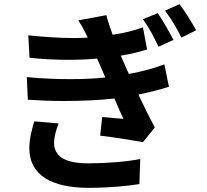

<svg xmlns="http://www.w3.org/2000/svg" viewBox="-20 -844 996 924"><path d="M144.9 -259.9C133.9 -224.8 121.1 -174 121.1 -131C121.1 0 230.1 60 408 60C502.1 60 598 50.8 650.9 41.9L654.8 -78.8C588.8 -65.7 494 -57.9 404.1 -57.9C282 -57.9 240.1 -98 240.1 -158C240.1 -181.1 250 -220.9 262.1 -250ZM771 -534.1C728 -518.1 673.3 -501.8 600.1 -487.9L561.1 -576C612.9 -584.9 644.9 -592.7 687.9 -605.8L668 -712C615.1 -693.9 576 -685 522 -676.8C509.9 -709.9 498.9 -742.9 491.8 -771L356.9 -746.1C373.9 -720.2 384.9 -699.2 402 -664.1V-663C381 -661.9 359 -660.9 335.9 -660.9C268.8 -660.9 196 -665.8 116.1 -674L122.2 -566.1C185 -558.9 250 -556.1 310 -556.1C359 -556.1 406.2 -558.2 447.1 -562.1C455.3 -545.1 462.7 -526.3 470.9 -508.2L486.9 -470.9C435.7 -465.9 378.9 -463.1 318.9 -463.1C252.8 -463.1 182.2 -465.9 109 -473L114 -364C171.9 -360.1 231.2 -358 289.1 -358C376.1 -358 458.8 -361.9 530.9 -370C544 -338.1 557.9 -305 573.9 -272C546.9 -274.1 509.9 -277 471.9 -280.9L462 -191.1C525.9 -183.9 616.1 -169 668 -160.2L725.1 -230.8C697.1 -282.7 670.1 -337.7 646 -388.8C702.1 -400.9 752.8 -413 793 -426.8ZM668 -751.1C697.8 -709.2 718 -671.9 742.9 -619L815 -652C795.8 -688.9 762.1 -747.9 739 -780.9ZM774.1 -793C805 -751.1 827.1 -714.8 853 -663L924 -698.2C904.1 -735.1 868.3 -791.9 844.1 -823.9Z"/></svg>

Font: Karasuma Gothic
Style: Bold
Weight: 700
Designer: Rasmus Andersson / Ryoko Nishizuka
Foundry: Genbu
Version: Version 1.00